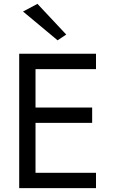

<svg xmlns="http://www.w3.org/2000/svg" viewBox="-20 -980 590 1000"><path d="M127 0H480V-80H127ZM127 -620H480V-700H127ZM127 -340H460V-420H127ZM80 -700V0H165V-700ZM100 -920 280 -770 325 -800 175 -960Z"/></svg>

Font: Glinicke Jost Regular
Style: Regular
Weight: 400
Version: Version 3.710